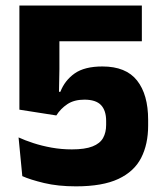

<svg xmlns="http://www.w3.org/2000/svg" viewBox="-20 -659 588 693"><path d="M254.2 13.6Q189.4 13.6 139.2 1.6Q88.9 -10.5 60.5 -23.3L47 -163Q70.1 -152.4 100.4 -142.5Q130.7 -132.6 166.1 -126.2Q201.4 -119.8 239.3 -119.8Q286.9 -119.8 313.9 -130.5Q340.9 -141.1 352 -160.9Q363.1 -180.7 363.1 -208.3V-222.5Q363.1 -260.1 344.6 -279.7Q326 -299.3 284.6 -299.3Q247.6 -299.3 223.2 -283.1Q198.7 -266.8 183.3 -242.3L50 -263.2V-639H492V-510.1H194.4V-409.3L192.9 -327.7H197.9Q213.8 -368.8 249.5 -394Q285.2 -419.1 349.6 -419.1Q434.7 -419.1 474.7 -368.4Q514.7 -317.7 514.7 -226.6V-205.5Q514.7 -138.5 489.5 -89.2Q464.3 -39.9 407.3 -13.2Q350.3 13.6 254.2 13.6Z"/></svg>

Font: Anek Kannada Medium
Style: Regular
Weight: 500
Designer: Vaishnavi Murthy, Maithili Shingre (Kannada) & Yesha Goshar (Latin)
Foundry: Ek Type
Version: Version 1.003